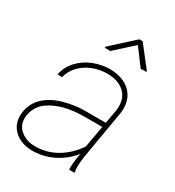

<svg xmlns="http://www.w3.org/2000/svg" viewBox="-181 -845 873 960"><g transform="rotate(30 256.0 -365.0)"><path d="M358.4 -740.2 451.2 -621.6 450.7 -616.7 418.5 -616.2 347.2 -711.9 242.7 -617.2H210.9L211.4 -624L338.9 -740.2ZM361.3 0 360.8 -13.2Q360.8 -50.3 370.6 -96.7Q329.6 -46.4 273.2 -18.3Q216.8 9.8 152.3 9.8Q113.8 9.8 82 -4.9Q50.3 -19.5 31.7 -47.1Q13.2 -74.7 13.2 -111.3Q13.2 -118.2 15.1 -133.8Q24.4 -190.9 65.4 -227.1Q106.4 -263.2 168.5 -279.3Q223.6 -293.9 276.9 -294.9H402.3L416.5 -372.1Q418.5 -384.3 418.5 -398.9Q418.5 -452.6 382.6 -482.2Q346.7 -511.7 286.6 -511.7Q244.6 -511.7 205.3 -496.6Q166 -481.4 137.5 -452.4Q108.9 -423.3 99.1 -383.3L72.8 -384.3Q82 -431.2 114.5 -466.1Q147 -501 192.6 -519.3Q238.3 -537.6 286.6 -538.1Q333 -538.1 368.7 -521.7Q404.3 -505.4 424.3 -474.4Q444.3 -443.4 444.3 -400.4Q444.3 -388.2 441.9 -371.1L394 -91.8L390.1 -55.7Q389.2 -43 389.2 -37.1Q389.2 -20.5 392.1 -4.4L391.6 0ZM375.5 -142.6 397.9 -268.1H295.4Q167.5 -268.1 93.3 -215.3Q68.4 -197.8 54 -169.7Q39.6 -141.6 39.6 -112.3Q39.6 -71.8 66.4 -47.9Q101.6 -16.1 154.3 -16.1Q222.2 -16.1 279.3 -50Q336.4 -84 375.5 -142.6Z"/></g></svg>

Font: Mardoto Thin
Style: Italic
Weight: 250
Italic angle: -12°
Designer: Christian Robertson, Vahan Hovhannisyan
Foundry: Google
Version: Version 1.000